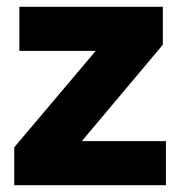

<svg xmlns="http://www.w3.org/2000/svg" viewBox="-20 -546 534 566"><path d="M22 -111.8 262.2 -396H37.1V-525.9H460V-414.1L221.2 -129.9H469.2V0H22Z"/></svg>

Font: Rawline Black
Style: Regular
Weight: 900
Designer: Matt McInerney, Pablo Impallari, Rodrigo Fuenzalida
Foundry: Matt McInerney, Pablo Impallari, Rodrigo Fuenzalida
Version: Version 4.020;PS 004.020;hotconv 1.0.88;makeotf.lib2.5.64775